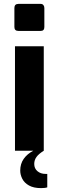

<svg xmlns="http://www.w3.org/2000/svg" viewBox="-20 -775 302 987"><path d="M75 -616Q54 -616 54 -636V-734Q54 -755 75 -755H189Q198 -755 203 -749Q208 -743 208 -734V-636Q208 -616 189 -616ZM57 0V-537H205V0ZM191 192Q153 192 129 178.5Q105 165 94.5 144Q84 123 84 102Q84 67 102 41.5Q120 16 151 0H205Q179 16 167.5 32Q156 48 156 68Q156 91 172.5 105Q189 119 214 119H223V188Q218 190 209.5 191Q201 192 191 192Z"/></svg>

Font: Exo Thin
Style: Bold
Weight: 700
Version: Version 2.000